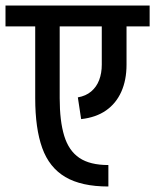

<svg xmlns="http://www.w3.org/2000/svg" viewBox="-45 -658 564 698"><path d="M349 20Q251 20 192.5 -14.5Q134 -49 108.5 -120Q83 -191 83 -301H172Q172 -218 188.5 -164Q205 -110 243.5 -84Q282 -58 349 -58ZM83 -301V-604H172V-301ZM325 -423V-605H415V-423ZM-25 -562V-638H499V-562ZM415 -423Q415 -367 396 -324.5Q377 -282 340.5 -256.5Q304 -231 250 -225L238 -304Q267 -309 286.5 -325.5Q306 -342 315.5 -367Q325 -392 325 -423Z"/></svg>

Font: Akshar Light
Style: Regular
Weight: 400
Version: Version 1.100